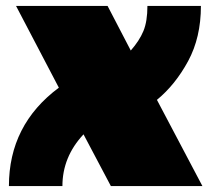

<svg xmlns="http://www.w3.org/2000/svg" viewBox="-20 -626 711 646"><path d="M190 0H10Q10 -206 178 -331L34 -606H342L420 -456Q449 -489 462.5 -521.5Q476 -554 476 -606H656Q656 -500 613 -420.5Q570 -341 508 -290L661 0H353L261 -174Q190 -98 190 0Z"/></svg>

Font: Wendy One
Style: Regular
Weight: 400
Designer: Alejandro Inler
Foundry: Alejandro Inler
Version: 1.001